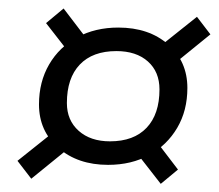

<svg xmlns="http://www.w3.org/2000/svg" viewBox="-20 -573 521 457"><path d="M237.2 -180.6Q165 -180.6 118.9 -220.9Q72.8 -261.2 72.8 -324.4Q72.8 -378.2 97 -419.7Q121.2 -461.2 163.9 -484.3Q206.6 -507.4 261.6 -507.4Q334.6 -507.4 380.3 -467.2Q426 -427 426 -363.6Q426 -309.8 401.8 -268.7Q377.6 -227.6 335.4 -204.1Q293.2 -180.6 237.2 -180.6ZM54.4 -147.6 21.6 -190.2 119.4 -268.2 151.4 -226.4ZM362.6 -135.4 292.8 -225 334.6 -259.8 403.6 -169.4ZM241.8 -236.6Q298.4 -236.6 329 -268.9Q359.6 -301.2 359.6 -360.2Q359.6 -402.2 331.9 -426.8Q304.2 -451.4 257 -451.4Q200.4 -451.4 169.8 -419.2Q139.2 -387 139.2 -327.8Q139.2 -286.6 167.3 -261.6Q195.4 -236.6 241.8 -236.6ZM159.4 -428.4 89.6 -518 131.4 -552.8 200.4 -462.4ZM383.8 -412.4 351 -455 448.8 -533 480.8 -491.2Z"/></svg>

Font: Platypi Light
Style: Italic
Weight: 300
Italic angle: -13°
Designer: David Sargent
Foundry: Bolt Cutter Type
Version: Version 1.200